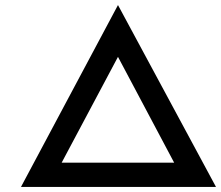

<svg xmlns="http://www.w3.org/2000/svg" viewBox="-20 -740 875 760"><path d="M63 0 447 -720 835 0ZM207 -64 169 -96H735L688 -61L439 -530H455Z"/></svg>

Font: Lexend Mega
Style: Regular
Weight: 400
Designer: Bonnie Shaver-Troup, Thomas Jockin
Foundry: Lexend
Version: Version 1.007